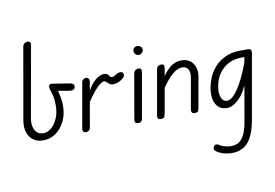

<svg xmlns="http://www.w3.org/2000/svg" viewBox="-107 -953 2135 1491"><g transform="rotate(-10 961.0 -208.0)"><path d="M182 5Q135 5 103 -18.5Q71 -42 58.5 -83Q46 -124 55 -176L154 -740Q157 -755 168.5 -763.5Q180 -772 191 -772Q203 -772 210.5 -764.5Q218 -757 215 -740L115 -176Q106 -124 126.5 -87Q147 -50 191 -50Q227 -50 257 -76.5Q287 -103 305 -147.5Q323 -192 323 -247Q323 -294 315 -325.5Q307 -357 299 -379Q297 -386 297 -396Q297 -406 304 -413Q311 -420 329 -416L465 -394Q481 -392 487 -383Q493 -374 493 -366Q493 -347 478 -341.5Q463 -336 443 -340L326 -360L352 -384Q365 -336 371.5 -301.5Q378 -267 378 -235Q378 -166 351.5 -112Q325 -58 280.5 -26.5Q236 5 182 5Z M519 0Q507 0 499 -8Q491 -16 494 -32L556 -384Q558 -400 569 -408Q580 -416 590 -416Q601 -416 609.5 -407Q618 -398 615 -380L554 -32Q552 -16 541 -8Q530 0 519 0ZM577 -209 595 -296Q615 -337 639 -365Q663 -393 687.5 -407Q712 -421 734 -421Q754 -421 762 -412.5Q770 -404 775.5 -395.5Q781 -387 792 -387Q801 -387 812 -393Q823 -399 829 -403Q841 -411 854 -412.5Q867 -414 876 -409Q885 -404 885 -391Q885 -377 875 -366.5Q865 -356 851 -348Q835 -338 818 -334Q801 -330 791 -330Q773 -330 761.5 -339Q750 -348 741.5 -356.5Q733 -365 724 -365Q714 -365 695.5 -353Q677 -341 648 -307.5Q619 -274 577 -209Z M930 0Q911 0 907 -10Q903 -20 904 -27L966 -384Q969 -395 973.5 -402Q978 -409 986 -412.5Q994 -416 1006 -416Q1021 -416 1025 -407.5Q1029 -399 1027 -384L964 -27Q963 -23 958 -11.5Q953 0 930 0ZM1026 -520Q1011 -520 1000.5 -531Q990 -542 990 -556Q990 -570 1000 -580Q1010 -590 1026 -590Q1040 -590 1051.5 -580.5Q1063 -571 1063 -556Q1063 -542 1052 -531Q1041 -520 1026 -520Z M1109 0Q1090 0 1086 -10Q1082 -20 1083 -27L1146 -384Q1148 -395 1152.5 -402Q1157 -409 1165 -412.5Q1173 -416 1185 -416Q1200 -416 1204 -407.5Q1208 -399 1206 -384L1143 -27Q1142 -23 1137 -11.5Q1132 0 1109 0ZM1376 0Q1357 0 1353 -11Q1349 -22 1350 -29L1394 -277Q1398 -297 1395 -317.5Q1392 -338 1379 -352Q1366 -366 1339 -366Q1302 -366 1260 -329.5Q1218 -293 1162 -207L1174 -292Q1215 -357 1254.5 -389Q1294 -421 1343 -421Q1386 -421 1412.5 -400Q1439 -379 1449.5 -345Q1460 -311 1453 -273L1409 -25Q1408 -21 1403.5 -10.5Q1399 0 1376 0Z M1629 5Q1571 5 1543.5 -43.5Q1516 -92 1531 -175Q1545 -249 1582.5 -303Q1620 -357 1677 -386.5Q1734 -416 1805 -416H1867L1858 -361H1809Q1724 -361 1665.5 -311Q1607 -261 1591 -175Q1581 -117 1595.5 -83.5Q1610 -50 1639 -50Q1680 -50 1728.5 -122.5Q1777 -195 1824 -321L1810 -188Q1775 -91 1725.5 -43Q1676 5 1629 5ZM1608 356Q1571 356 1537.5 345.5Q1504 335 1482 317Q1473 310 1472.5 298.5Q1472 287 1480 277Q1486 269 1497 269Q1508 269 1518 276Q1535 288 1560 295Q1585 302 1610 302Q1649 302 1675.5 283Q1702 264 1719 224Q1736 184 1746 122L1840 -416H1866Q1884 -416 1890.5 -407.5Q1897 -399 1894 -383L1804 127Q1782 249 1735 302.5Q1688 356 1608 356Z"/></g></svg>

Font: Edu VIC WA NT Beginner
Style: Regular
Weight: 400
Designer: Tina and Corey Anderson
Foundry: Google for Education
Version: Version 1.003